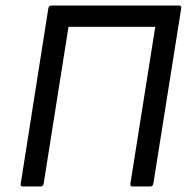

<svg xmlns="http://www.w3.org/2000/svg" viewBox="-20 -675 687 695"><path d="M63 0Q53 0 55 -10L155 -645Q157 -655 167 -655H627Q638 -655 636 -645L535 -10Q533 0 524 0H460Q450 0 452 -10L542 -578H228L138 -10Q136 0 127 0Z"/></svg>

Font: Sofia Sans Hairline
Style: Italic
Weight: 1
Italic angle: -9°
Designer: Botio Nikoltchev, Ani Petrova
Foundry: lettersoup
Version: Version 4.102